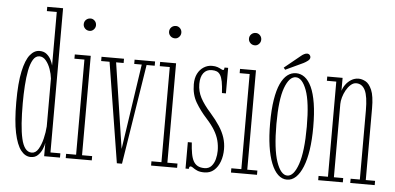

<svg xmlns="http://www.w3.org/2000/svg" viewBox="-51 -852 1988 966"><g transform="rotate(5 943.0 -369.5)"><path d="M133.5 10Q105 10 83.5 -17.5Q62 -45 49.5 -104.2Q37 -163.5 37 -259Q37 -356.5 49.8 -415Q62.5 -473.5 83.8 -499.5Q105 -525.5 131.5 -525.5Q153.5 -525.5 167.5 -514Q181.5 -502.5 189.5 -486.8Q197.5 -471 200.5 -458V-728.5H150.5V-750H230.5V-21.5H280.5V0H200.5V-67.5Q199 -54 191.2 -35.8Q183.5 -17.5 169.5 -3.8Q155.5 10 133.5 10ZM136.5 -12.5Q156.5 -12.5 169.8 -34.5Q183 -56.5 190.8 -88.5Q198.5 -120.5 200.5 -150.5V-392Q198 -415 189.2 -439.8Q180.5 -464.5 166.2 -481.5Q152 -498.5 133.5 -498.5Q114 -498.5 101.5 -477.8Q89 -457 82.2 -422.2Q75.5 -387.5 72.8 -344.5Q70 -301.5 70 -256.5Q70 -199.5 73.2 -154.5Q76.5 -109.5 83.8 -77.8Q91 -46 104 -29.2Q117 -12.5 136.5 -12.5Z M309.5 0V-21.5H360V-502H309.5V-523.5H390V-21.5H441V0ZM373.5 -648Q359.5 -648 350.2 -657.2Q341 -666.5 341 -679Q341 -692.5 350.2 -701.5Q359.5 -710.5 373.5 -710.5Q385 -710.5 394 -701.5Q403 -692.5 403 -679Q403 -666.5 394 -657.2Q385 -648 373.5 -648Z M568 3.5 487 -502H444.5V-523.5H558V-502H520L585.5 -70.5L649.5 -502H611.5V-523.5H715V-502H674L594 3.5Z M740.5 0V-21.5H791V-502H740.5V-523.5H821V-21.5H872V0ZM804.5 -648Q790.5 -648 781.2 -657.2Q772 -666.5 772 -679Q772 -692.5 781.2 -701.5Q790.5 -710.5 804.5 -710.5Q816 -710.5 825 -701.5Q834 -692.5 834 -679Q834 -666.5 825 -657.2Q816 -648 804.5 -648Z M1010 11Q987.5 11 974 5Q960.5 -1 952.8 -7Q945 -13 939.5 -13Q935 -13 933.2 -9.5Q931.5 -6 931 0H914.5V-133.5H934.5Q936.5 -101 940.8 -77.8Q945 -54.5 953.2 -39.8Q961.5 -25 975 -17.8Q988.5 -10.5 1009 -10.5Q1031 -10.5 1044 -25Q1057 -39.5 1062.5 -61Q1068 -82.5 1068 -103Q1068 -130 1061.5 -155Q1055 -180 1039.5 -205.8Q1024 -231.5 998 -260Q965.5 -295.5 942.2 -334.8Q919 -374 919 -426.5Q919 -457.5 930.2 -479.8Q941.5 -502 960.8 -514.2Q980 -526.5 1002.5 -526.5Q1019.5 -526.5 1030.5 -522.5Q1041.5 -518.5 1048.5 -514.5Q1055.5 -510.5 1059.5 -510.5Q1063 -510.5 1064.2 -514Q1065.5 -517.5 1066 -523.5H1084V-394.5H1064Q1062 -430 1057.8 -451.8Q1053.5 -473.5 1046.2 -485Q1039 -496.5 1028.5 -500.8Q1018 -505 1003 -505Q976.5 -505 961.5 -485.5Q946.5 -466 946.5 -430Q946.5 -393.5 963.5 -361Q980.5 -328.5 1015 -290Q1044 -257 1062.8 -228Q1081.5 -199 1090.2 -171.2Q1099 -143.5 1099 -114Q1099 -80 1088.8 -51.8Q1078.5 -23.5 1058.8 -6.2Q1039 11 1010 11Z M1144 0V-21.5H1194.5V-502H1144V-523.5H1224.5V-21.5H1275.5V0ZM1208 -648Q1194 -648 1184.8 -657.2Q1175.5 -666.5 1175.5 -679Q1175.5 -692.5 1184.8 -701.5Q1194 -710.5 1208 -710.5Q1219.5 -710.5 1228.5 -701.5Q1237.5 -692.5 1237.5 -679Q1237.5 -666.5 1228.5 -657.2Q1219.5 -648 1208 -648Z M1427.5 11Q1402.5 11 1382.2 -8Q1362 -27 1347.8 -62.8Q1333.5 -98.5 1326 -149.2Q1318.5 -200 1318.5 -263.5Q1318.5 -333 1326.5 -383Q1334.5 -433 1349.2 -464.8Q1364 -496.5 1383.8 -511.5Q1403.5 -526.5 1427.5 -526.5Q1451 -526.5 1471 -511.5Q1491 -496.5 1505.8 -464.8Q1520.5 -433 1528.5 -383Q1536.5 -333 1536.5 -263.5Q1536.5 -200 1529 -149.2Q1521.5 -98.5 1507 -62.8Q1492.5 -27 1472.5 -8Q1452.5 11 1427.5 11ZM1427.5 -9.5Q1460 -9.5 1482 -73.2Q1504 -137 1504 -263.5Q1504 -387.5 1482 -446.8Q1460 -506 1427.5 -506Q1394.5 -506 1372.5 -446.8Q1350.5 -387.5 1350.5 -263.5Q1350.5 -137 1372.5 -73.2Q1394.5 -9.5 1427.5 -9.5ZM1370.5 -539 1362.5 -549 1444 -615.5Q1451 -621.5 1459 -625.5Q1467 -629.5 1474 -629.5Q1479 -629.5 1483 -627.2Q1487 -625 1489.5 -620Q1491.5 -616.5 1491.5 -612Q1491.5 -602.5 1481.2 -594.5Q1471 -586.5 1460 -581Z M1584.5 0V-21.5H1632V-502H1584.5V-523.5H1662V-458Q1666.5 -474.5 1678 -490.2Q1689.5 -506 1706.2 -516.2Q1723 -526.5 1743 -526.5Q1759.5 -526.5 1778 -516.8Q1796.5 -507 1809.8 -476.5Q1823 -446 1823 -383.5V-21.5H1870V0H1746.5V-21.5H1793V-370Q1793 -441.5 1778 -472Q1763 -502.5 1733 -502.5Q1718.5 -502.5 1705.2 -490.8Q1692 -479 1682.2 -461.5Q1672.5 -444 1667.2 -425Q1662 -406 1662 -391.5V-21.5H1709V0Z"/></g></svg>

Font: Imbue 48pt Thin
Style: Regular
Weight: 250
Designer: Tyler Finck
Foundry: Etcetera Type Company
Version: Version 1.102